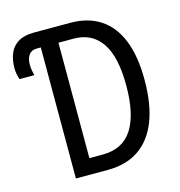

<svg xmlns="http://www.w3.org/2000/svg" viewBox="-106 -809 847 903"><g transform="rotate(-15 317.5 -357.0)"><path d="M153 0V-638H133Q107 -638 94.5 -620Q82 -602 82 -573Q82 -557 85 -542Q88 -527 90 -520H18Q14 -530 11 -545.5Q8 -561 8 -575Q8 -616 21 -647.5Q34 -679 63.5 -696.5Q93 -714 139 -714H318Q403 -714 463 -674.5Q523 -635 554 -557.5Q585 -480 585 -365Q585 -245 553 -164Q521 -83 459.5 -41.5Q398 0 308 0ZM304 -76Q401 -76 448 -148Q495 -220 495 -362Q495 -501 448.5 -569.5Q402 -638 313 -638H239V-76Z"/></g></svg>

Font: Noto Sans Display Condensed
Style: Regular
Weight: 400
Width: 3
Designer: Monotype Design Team
Foundry: Monotype Imaging Inc.
Version: Version 2.003